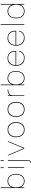

<svg xmlns="http://www.w3.org/2000/svg" viewBox="2436 -3198 962 5874"><g transform="rotate(-90 2917.0 -261.0)"><path d="M120 -262C120 -422 226 -492 307 -492C430 -492 513 -417 513 -257C513 -95 428 -10 313 -10C194 -10 120 -104 120 -262ZM120 -131C150 -42 222 10 315 10C441 10 533 -84 533 -255C533 -425 441 -512 310 -512C227 -512 151 -459 120 -375V-722H100V0H120Z M734 0V-500H714V0ZM713 -630H735V-722H713Z M875 200H900C935 200 951 174 951 114V-500H931V108C931 161 921 180 893 180H875ZM930 -630H952V-722H930Z M1516 -500 1316 -19 1112 -500H1092L1304 0H1328L1536 -500Z M1656 -250C1656 -90 1742 10 1887 10C2031 10 2116 -89 2116 -250C2116 -411 2031 -510 1887 -510C1742 -510 1656 -410 1656 -250ZM1677 -250C1677 -398 1762 -490 1886 -490C2013 -490 2094 -396 2094 -250C2094 -102 2011 -10 1886 -10C1761 -10 1677 -102 1677 -250Z M2276 -250C2276 -90 2362 10 2507 10C2651 10 2736 -89 2736 -250C2736 -411 2651 -510 2507 -510C2362 -510 2276 -410 2276 -250ZM2297 -250C2297 -398 2382 -490 2506 -490C2633 -490 2714 -396 2714 -250C2714 -102 2631 -10 2506 -10C2381 -10 2297 -102 2297 -250Z M2936 -427V-500H2916V0H2936V-350C2936 -443 2997 -490 3118 -490V-510C3031 -510 2976 -488 2946 -442Z M3268 -262C3268 -422 3374 -492 3455 -492C3578 -492 3661 -417 3661 -257C3661 -95 3576 -10 3461 -10C3342 -10 3268 -104 3268 -262ZM3268 -131C3298 -42 3370 10 3463 10C3589 10 3681 -84 3681 -255C3681 -425 3589 -512 3458 -512C3375 -512 3299 -459 3268 -375V-722H3248V0H3268Z M3841 -252C3841 -89 3929 10 4080 10C4197 10 4276 -50 4297 -160H4277C4252 -59 4189 -10 4085 -10C3946 -10 3863 -98 3863 -246H4296V-282C4296 -423 4210 -512 4073 -512C3928 -512 3841 -414 3841 -252ZM3863 -266C3863 -403 3945 -492 4078 -492C4204 -492 4276 -412 4276 -266Z M4457 -252C4457 -89 4545 10 4696 10C4813 10 4892 -50 4913 -160H4893C4868 -59 4805 -10 4701 -10C4562 -10 4479 -98 4479 -246H4912V-282C4912 -423 4826 -512 4689 -512C4544 -512 4457 -414 4457 -252ZM4479 -266C4479 -403 4561 -492 4694 -492C4820 -492 4892 -412 4892 -266Z M5093 0H5113V-722H5093Z M5313 -251C5313 -404 5381 -492 5517 -492C5631 -492 5714 -388 5714 -242C5714 -89 5609 -10 5522 -10C5390 -10 5313 -89 5313 -251ZM5734 0V-722H5714V-362C5686 -445 5609 -512 5515 -512C5373 -512 5293 -416 5293 -250C5293 -85 5372 10 5519 10C5603 10 5683 -44 5714 -134V0Z"/></g></svg>

Font: Perun Thin
Style: Regular
Weight: 100
Foundry: Copyright (c) Stefan Peev, Context Ltd, 2016
Version: Version 1.089